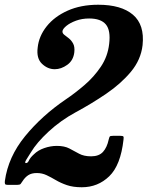

<svg xmlns="http://www.w3.org/2000/svg" viewBox="-49 -780 623 810"><path d="M472 -190.5Q460 -83 412 -36.5Q364 10 296 10Q259.5 10 233.2 1Q207 -8 186.8 -20Q166.5 -32 147.5 -41Q128.5 -50 106 -50Q84 -50 70 -40.8Q56 -31.5 46 -15.5Q41.5 -8 38 -4Q34.5 0 22.5 0H-15.5Q-25.5 0 -27.5 -3.5Q-29.5 -7 -28.5 -16.5Q-14.5 -118 56.5 -205Q127.5 -292 229 -361Q267 -386.5 307 -420.8Q347 -455 376.2 -498.2Q405.5 -541.5 411.5 -594.5Q418.5 -652 397.5 -677Q376.5 -702 327 -702Q297 -702 271.8 -692.8Q246.5 -683.5 231 -670.8Q215.5 -658 214.5 -648Q214 -639.5 222.2 -633.2Q230.5 -627 241.2 -618.5Q252 -610 259.5 -596.2Q267 -582.5 264.5 -559.5Q260.5 -525 234.8 -506.5Q209 -488 182 -488Q152 -488 128 -511Q104 -534 110 -579.5Q115 -627.5 147.8 -668.8Q180.5 -710 236.2 -735Q292 -760 365.5 -760Q462.5 -760 512 -717.8Q561.5 -675.5 552.5 -589.5Q545.5 -528 503.5 -477.5Q461.5 -427 399.5 -384.8Q337.5 -342.5 270.5 -306.5Q207 -272 156.2 -225Q105.5 -178 81.5 -137.5Q71 -121 62.2 -106.8Q53.5 -92.5 60 -92Q68 -91.5 73 -103Q78 -114.5 94 -129Q111 -146 137.5 -155.2Q164 -164.5 191 -164.5Q223 -164.5 243.8 -153.5Q264.5 -142.5 284.8 -131.5Q305 -120.5 335.5 -120.5Q368.5 -120.5 385.5 -139.2Q402.5 -158 409.5 -191Q412 -201.5 414.2 -204.2Q416.5 -207 428.5 -207H458.5Q469.5 -207 471.5 -204Q473.5 -201 472 -190.5Z"/></svg>

Font: Besley* Narrow Semi
Style: Italic
Weight: 600
Width: 4
Italic angle: -13°
Designer: Owen Earl
Foundry: indestructible type*
Version: Version 3.000; ttfautohint (v1.8.3)